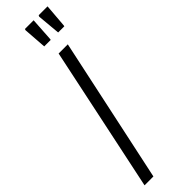

<svg xmlns="http://www.w3.org/2000/svg" viewBox="-298 -865 858 858"><g transform="rotate(-45 130.5 -436.0)"><path d="M2 0 147 -688H205L58 0ZM165 -756H124L116 -866L118 -872H173L166 -761ZM251 -756H212L202 -866L205 -872H261L252 -761Z"/></g></svg>

Font: Saira UltraCondensed
Style: Italic
Weight: 400
Width: 1
Italic angle: -12°
Designer: Hector Gatti with collaboration of the Omnibus-Type team
Foundry: Omnibus-Type
Version: Version 1.101